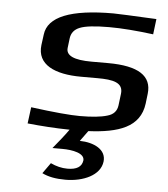

<svg xmlns="http://www.w3.org/2000/svg" viewBox="-52 -541 707 807"><g transform="rotate(5 302.0 -137.0)"><path d="M282 -217H351C417 -217 461 -208 455 -160L449 -111C446 -87 432 -71 406 -64C380 -56 341 -52 291 -52C251 -52 182 -58 84 -71L75 -2C133 4 191 8 253 9C234 36 212 63 188 92H229C273 92 325 102 322 133C318 160 297 173 258 173C234 173 210 167 187 156L155 201C181 214 213 220 254 220C328 220 400 189 407 130C413 79 360 53 300 52L332 8C458 2 549 -27 562 -128L567 -170C576 -246 518 -284 390 -284H320C246 -284 211 -300 215 -333L220 -374C223 -396 235 -412 258 -421C280 -430 321 -435 381 -435C435 -435 498 -430 568 -421L576 -486C474 -491 414 -494 394 -494C214 -494 119 -456 110 -380L104 -335C94 -252 170 -217 282 -217Z"/></g></svg>

Font: Gamestation Extended
Style: Italic
Weight: 400
Width: 7
Designer: Jonas Hecksher
Foundry: Jonas Hecksher, Playtypeª, e-types AS
Version: Version 1.003